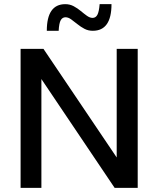

<svg xmlns="http://www.w3.org/2000/svg" viewBox="-20 -903 760 923"><path d="M79 0V-668H189L541 -146V-668H642V0H531L179 -523V0ZM205 -755Q205 -883 294 -883Q316 -883 334.5 -873Q353 -863 368.5 -850Q384 -837 398 -827Q412 -817 425 -817Q440 -817 448 -831.5Q456 -846 459 -883H516Q516 -755 426 -755Q404 -755 386 -764.5Q368 -774 352 -787Q336 -800 322 -810Q308 -820 295 -820Q280 -820 272 -806Q264 -792 262 -755Z"/></svg>

Font: Gantari Medium
Style: Regular
Weight: 500
Designer: Anugrah Pasau
Foundry: Lafontype
Version: Version 1.000; ttfautohint (v1.8.4.7-5d5b)